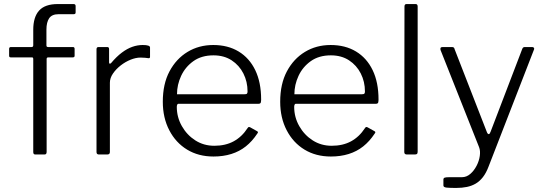

<svg xmlns="http://www.w3.org/2000/svg" viewBox="-20 -762 2684 947"><path d="M340 -530Q344 -530 346 -527.5Q348 -525 348 -521V-487Q348 -479 339 -479H218Q210 -479 210 -471V-13Q210 0 200 0H154Q144 0 144 -12V-471Q144 -479 138 -479H33Q25 -479 25 -487V-521Q25 -525 27 -527.5Q29 -530 34 -530H136Q144 -530 144 -539V-615Q144 -678 173 -710Q202 -742 265 -742H343Q353 -742 353 -732V-701Q353 -696 350.5 -694Q348 -692 343 -692H269Q236 -692 222.5 -672Q209 -652 209 -616V-538Q209 -530 217 -530H340Z M468 0Q462 0 459 -3Q456 -6 456 -12V-519Q456 -530 466 -530H509Q518 -530 518 -520V-454Q518 -449 521 -448Q524 -447 528 -451Q555 -483 581 -502.5Q607 -522 632.5 -531Q658 -540 684 -540Q720 -540 720 -528V-482Q720 -474 712 -475Q705 -476 695.5 -477Q686 -478 673 -478Q650 -478 624 -467.5Q598 -457 575 -439Q552 -421 537 -399Q522 -377 522 -354V-12Q522 0 509 0H468Z M852 -235Q852 -184 877 -140Q902 -96 943.5 -69.5Q985 -43 1037 -43Q1092 -43 1132.5 -65Q1173 -87 1201 -130Q1204 -135 1207 -135.5Q1210 -136 1214 -134L1248 -115Q1256 -111 1249 -103Q1224 -65 1192.5 -40Q1161 -15 1121 -2.5Q1081 10 1033 10Q959 10 903 -24Q847 -58 815 -119.5Q783 -181 783 -260Q783 -348 816 -410Q849 -472 905 -506Q961 -540 1032 -540Q1104 -540 1157 -508Q1210 -476 1239 -416Q1268 -356 1268 -271Q1268 -264 1266.5 -257Q1265 -250 1254 -250H859Q856 -250 854 -245.5Q852 -241 852 -235ZM1184 -297Q1195 -297 1198 -300Q1201 -303 1201 -311Q1201 -359 1180.5 -399.5Q1160 -440 1122.5 -464.5Q1085 -489 1033 -489Q974 -489 934 -460.5Q894 -432 873.5 -388Q853 -344 853 -297Z M1431 -235Q1431 -184 1456 -140Q1481 -96 1522.5 -69.5Q1564 -43 1616 -43Q1671 -43 1711.5 -65Q1752 -87 1780 -130Q1783 -135 1786 -135.5Q1789 -136 1793 -134L1827 -115Q1835 -111 1828 -103Q1803 -65 1771.5 -40Q1740 -15 1700 -2.5Q1660 10 1612 10Q1538 10 1482 -24Q1426 -58 1394 -119.5Q1362 -181 1362 -260Q1362 -348 1395 -410Q1428 -472 1484 -506Q1540 -540 1611 -540Q1683 -540 1736 -508Q1789 -476 1818 -416Q1847 -356 1847 -271Q1847 -264 1845.5 -257Q1844 -250 1833 -250H1438Q1435 -250 1433 -245.5Q1431 -241 1431 -235ZM1763 -297Q1774 -297 1777 -300Q1780 -303 1780 -311Q1780 -359 1759.5 -399.5Q1739 -440 1701.5 -464.5Q1664 -489 1612 -489Q1553 -489 1513 -460.5Q1473 -432 1452.5 -388Q1432 -344 1432 -297Z M2040 -15Q2040 -6 2037 -3Q2034 0 2025 0H1987Q1974 0 1974 -12L1975 -730Q1975 -742 1985 -742H2030Q2040 -742 2040 -730Z M2230 165Q2201 165 2184 163.5Q2167 162 2167 153V124Q2167 117 2172.5 114.5Q2178 112 2196 112H2258Q2281 112 2299.5 96Q2318 80 2330.5 56Q2343 32 2346.5 7Q2350 -18 2343 -36L2153 -515Q2151 -521 2153 -525.5Q2155 -530 2163 -530H2208Q2214 -530 2217.5 -528Q2221 -526 2222 -520L2382 -109Q2386 -100 2391 -100.5Q2396 -101 2400 -113L2556 -521Q2558 -526 2561 -528Q2564 -530 2569 -530H2605Q2611 -530 2613.5 -526Q2616 -522 2614 -518L2390 59Q2378 91 2362 111.5Q2346 132 2326.5 143.5Q2307 155 2283 160Q2259 165 2230 165Z"/></svg>

Font: Libre Franklin Light
Style: Regular
Weight: 300
Designer: Pablo Impallari, Rodrigo Fuenzalida, Nhung Nguyen
Foundry: Impallari Type
Version: Version 3.000